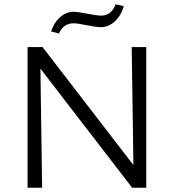

<svg xmlns="http://www.w3.org/2000/svg" viewBox="-20 -878 814 898"><path d="M324 -769Q276 -769 256 -721L219 -731Q232 -772 261 -797.5Q290 -823 324 -823Q342 -823 387.5 -814Q433 -805 453 -805Q501 -805 521 -858L559 -849Q546 -804 516.5 -777.5Q487 -751 452 -751Q430 -751 386 -760Q342 -769 324 -769ZM596 -658H664V0H598L169 -557L177 0H109V-658H179L604 -106Z"/></svg>

Font: EauTestInfant
Style: Regular
Weight: 400
Designer: Christian Thalmann (Catharsis Fonts)
Version: Version 0.001;PS 000.001;hotconv 1.0.88;makeotf.lib2.5.64775